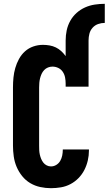

<svg xmlns="http://www.w3.org/2000/svg" viewBox="-20 -978 569 1006"><path d="M324 -766Q324 -793 329.5 -819Q335 -845 348 -868.5Q361 -892 381 -910Q401 -928 425.5 -939Q450 -950 476.5 -954Q503 -958 529 -958V-858Q511 -858 494 -852Q477 -846 465 -832.5Q453 -819 448.5 -801.5Q444 -784 444 -766ZM247 8Q219 8 191 2Q163 -4 138.5 -18.5Q114 -33 96 -55.5Q78 -78 67 -104Q56 -130 52 -158.5Q48 -187 48 -215V-520Q48 -546 50.5 -571.5Q53 -597 60 -621.5Q67 -646 79.5 -669Q92 -692 111 -709Q130 -726 154.5 -734.5Q179 -743 205 -743Q222 -743 239.5 -740Q257 -737 272.5 -729.5Q288 -722 301 -710Q314 -698 324 -684V-766H444V-524H324V-540Q324 -556 321 -572Q318 -588 309 -601.5Q300 -615 285.5 -622Q271 -629 255 -629Q243 -629 231.5 -624.5Q220 -620 211.5 -611Q203 -602 198 -591Q193 -580 190 -568Q187 -556 186 -544Q185 -532 185 -520V-215Q185 -203 185.5 -191.5Q186 -180 188.5 -168.5Q191 -157 195.5 -146Q200 -135 207 -126Q214 -117 224.5 -111.5Q235 -106 247 -106Q262 -106 275 -114Q288 -122 295.5 -135Q303 -148 306 -163Q309 -178 309 -193V-195H446V-189Q446 -163 440 -137Q434 -111 422 -87.5Q410 -64 391.5 -45Q373 -26 349.5 -13.5Q326 -1 299.5 3.5Q273 8 247 8Z"/></svg>

Font: Iosevka Term Curly Heavy
Style: Regular
Weight: 900
Designer: Belleve Invis
Foundry: Belleve Invis
Version: Version 32.3.0